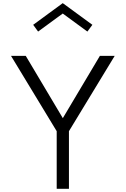

<svg xmlns="http://www.w3.org/2000/svg" viewBox="-20 -1172 780 1192"><path d="M369.5 -1088 522.5 -976 553.5 -1018 369.5 -1152.5 186 -1018 216.5 -976ZM408 0V-357.5L692 -825H600L370 -438.5L140 -825H48.5L332 -357.5V0Z"/></svg>

Font: Spartan
Style: Regular
Weight: 400
Designer: Matt Bailey, Mirko Velimirovic
Foundry: Matt Bailey
Version: Version 1.003